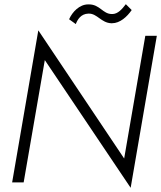

<svg xmlns="http://www.w3.org/2000/svg" viewBox="-20 -871 769 917"><path d="M310 -779 342 -756C350 -777 366 -805 402 -806C403 -806 404 -806 405 -806C444 -806 464 -762 511 -760C512 -760 514 -760 515 -760C553 -760 587 -791 609 -823L581 -851C562 -826 543 -805 518 -804C517 -804 516 -804 514 -804C471 -804 457 -850 405 -850C404 -850 402 -850 401 -850C360 -850 326 -815 310 -779ZM674 -700 573 -114 163 -726 38 0H93L194 -584L604 26L729 -700Z"/></svg>

Font: Jost Light
Style: Italic
Weight: 300
Italic angle: -5°
Version: Version 3.710